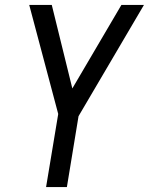

<svg xmlns="http://www.w3.org/2000/svg" viewBox="-20 -540 640 775"><path d="M166 215 215 -80 98 -520H189L272 -183L470 -520H561L297 -71L250 215Z"/></svg>

Font: Iosevka SS04 Extended Oblique
Style: Regular
Weight: 400
Width: 7
Italic angle: -9°
Monospace: yes
Designer: Belleve Invis
Foundry: Belleve Invis
Version: Version 19.0.0; ttfautohint (v1.8.4)